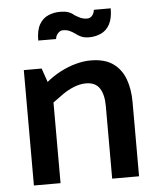

<svg xmlns="http://www.w3.org/2000/svg" viewBox="-52 -759 658 804"><g transform="rotate(-5 277.0 -357.5)"><path d="M170 0V-339Q191 -355 214 -371Q237 -387 262.5 -397Q288 -407 312 -407Q352 -407 369.5 -380Q387 -353 387 -305V0H500V-312Q500 -366 484.5 -408.5Q469 -451 434 -476Q399 -501 339 -501Q310 -501 277 -492Q244 -483 212.5 -466.5Q181 -450 153 -427L133 -485H58V0ZM372 -711Q371 -697 362.5 -687Q354 -677 342 -677Q325 -677 312.5 -683Q300 -689 289 -696Q278 -706 264 -710.5Q250 -715 230 -715Q204 -715 180.5 -705Q157 -695 143 -670.5Q129 -646 129 -603H204Q205 -616 214.5 -626.5Q224 -637 235 -637Q251 -637 262.5 -632Q274 -627 285 -619Q296 -610 309.5 -604Q323 -598 343 -598Q369 -598 392.5 -608.5Q416 -619 429.5 -644Q443 -669 443 -711Z"/></g></svg>

Font: Catamaran SemiBold
Style: Regular
Weight: 600
Designer: Pria Ravichandran
Version: Version 2.000